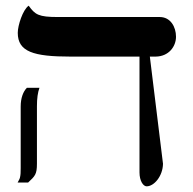

<svg xmlns="http://www.w3.org/2000/svg" viewBox="-20 -637 675 670"><path d="M73.7 -330.6C61 -317.4 52.2 -295.4 52.2 -265.1V-50.3C52.2 -36.1 51.8 -26.4 50.3 -20.5C49.8 -15.1 46.4 -8.3 41.5 0H78.1C102.5 -22.9 108.9 -28.8 108.9 -65.9V-266.6C108.9 -293.5 111.8 -314.5 117.7 -330.6ZM466.8 -35.2C466.8 -6.3 479.5 13.2 491.7 13.2C517.6 13.2 547.9 -22 548.8 -65.4L502.9 -439.5H522.9C569.3 -439.9 594.2 -475.1 594.2 -508.8C594.2 -543.5 574.7 -577.6 537.6 -577.6H182.1C114.3 -577.6 102.5 -585.9 80.1 -617.2C59.6 -603 42 -548.3 42 -522.5C42 -456.5 96.7 -439.5 226.1 -439.5H466.8Z"/></svg>

Font: Cardo
Style: Italic
Weight: 400
Designer: David J. Perry
Foundry: David J. Perry
Version: Version 0.99